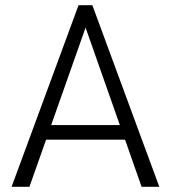

<svg xmlns="http://www.w3.org/2000/svg" viewBox="-20 -717 656 737"><path d="M281.5 -697H334.5L591.5 0H523.5L460 -181H157L93 0H24.5ZM440 -237 308.5 -611 176.5 -237Z"/></svg>

Font: HK Grotesk Light
Style: Regular
Weight: 300
Designer: Alfredo Marco Pradil
Foundry: Hanken Design Co.
Version: Version 3.001